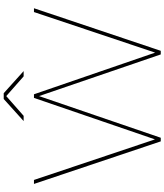

<svg xmlns="http://www.w3.org/2000/svg" viewBox="56 -964 907 1060"><g transform="rotate(-90 510.0 -433.5)"><path d="M260 0H280L510 -672L740 0H760L995 -700H974L750 -31L520 -700H500L271 -32L47 -700H25ZM372 -757H401L510 -853L619 -757H648L526 -867H494Z"/></g></svg>

Font: Chess Sans Thin
Style: Regular
Weight: 100
Designer: Wolf Bōese
Foundry: Wolf Bōese
Version: Version 7.223;Glyphs 3.3 (3306)